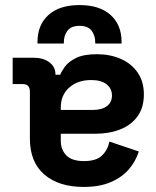

<svg xmlns="http://www.w3.org/2000/svg" viewBox="-20 -724 617 758"><path d="M548 -351Q548 -300 523.5 -265.5Q499 -231 455.5 -213.5Q412 -196 356 -196H220V-168Q220 -133 242 -110.5Q264 -88 312 -88Q359 -88 382 -109.5Q405 -131 412 -165L528 -126Q516 -88 489.5 -56.5Q463 -25 418.5 -5.5Q374 14 310 14Q212 14 155 -35Q98 -84 98 -177V-362Q98 -392 70 -392H30V-496H114Q151 -496 175 -478Q199 -460 199 -430V-429H218Q222 -441 236 -460.5Q250 -480 280 -495Q310 -510 362 -510Q415 -510 457 -491.5Q499 -473 523.5 -437.5Q548 -402 548 -351ZM220 -300V-290H347Q382 -290 402 -305Q422 -320 422 -347Q422 -374 401 -391Q380 -408 340 -408Q287 -408 253.5 -378.5Q220 -349 220 -300ZM128 -552V-558Q128 -626 171.5 -665Q215 -704 294 -704Q373 -704 416.5 -665Q460 -626 460 -558V-552H356V-556Q356 -584 341.5 -603Q327 -622 294 -622Q261 -622 246.5 -603Q232 -584 232 -556V-552Z"/></svg>

Font: Space 7353
Style: Regular
Weight: 400
Designer: Christine Claussen + Ruben Lyon  (Space 7353)
Version: Version 1.000;FEAKit 1.0